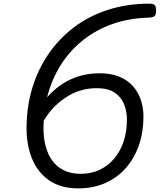

<svg xmlns="http://www.w3.org/2000/svg" viewBox="-20 -1016 878 1056"><path d="M410 20Q314 20 251 -23.5Q188 -67 157 -141.5Q126 -216 126 -310Q126 -426 156.5 -528.5Q187 -631 245 -716.5Q303 -802 385 -864.5Q467 -927 571 -961Q675 -995 797 -996Q813 -996 825 -992Q837 -988 838 -965Q840 -938 831.5 -929Q823 -920 798 -919Q690 -916 600 -884.5Q510 -853 439 -797Q368 -741 319 -666Q270 -591 244.5 -501Q219 -411 219 -312Q219 -258 231 -212Q243 -166 268 -132Q293 -98 332 -79Q371 -60 424 -60Q482 -60 529 -82.5Q576 -105 609.5 -145.5Q643 -186 660.5 -240Q678 -294 678 -358Q678 -405 662 -444Q646 -483 610 -507Q574 -531 512 -531Q469 -531 430.5 -520.5Q392 -510 358 -490Q324 -470 295 -444Q266 -418 243.5 -387Q221 -356 204 -322L181 -402Q212 -453 249.5 -492.5Q287 -532 330.5 -559Q374 -586 423.5 -599.5Q473 -613 528 -613Q590 -613 635.5 -594.5Q681 -576 710.5 -543Q740 -510 754.5 -467Q769 -424 769 -375Q769 -291 744.5 -219Q720 -147 673.5 -93.5Q627 -40 560.5 -10Q494 20 410 20Z"/></svg>

Font: Playwrite IE
Style: Regular
Weight: 400
Designer: Veronika Burian, José Scaglione
Foundry: TypeTogether
Version: Version 1.002